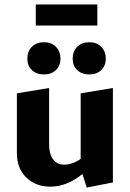

<svg xmlns="http://www.w3.org/2000/svg" viewBox="-20 -832 583 864"><path d="M488 -436V-11L370 12L351 -49Q281 8 207 8Q141 8 98.5 -33Q56 -74 56 -143V-412L201 -436V-182Q201 -140 218.5 -115.5Q236 -91 270 -91Q287 -91 306.5 -98Q326 -105 343 -117V-412ZM103 -568Q103 -601 123.5 -621.5Q144 -642 178 -642Q211 -642 231.5 -621.5Q252 -601 252 -568Q252 -536 231.5 -516.5Q211 -497 178 -497Q144 -497 123.5 -516.5Q103 -536 103 -568ZM307 -568Q307 -601 327.5 -621.5Q348 -642 382 -642Q415 -642 435.5 -621.5Q456 -601 456 -568Q456 -536 435.5 -516.5Q415 -497 382 -497Q348 -497 327.5 -516.5Q307 -536 307 -568ZM141 -812H418V-717H141Z"/></svg>

Font: Ysabeau Ultrabold
Style: Regular
Weight: 800
Designer: Christian Thalmann (Catharsis Fonts)
Version: Version 0.003